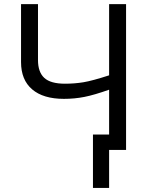

<svg xmlns="http://www.w3.org/2000/svg" viewBox="-20 -734 735 940"><path d="M597.2 0H514.2V186H435.1V-75.2H514.2V-294.9Q441.4 -269 393.1 -259.5Q344.7 -250 293 -250Q191.9 -250 137.5 -296.4Q83 -342.8 83 -430.2V-713.9H166V-439.9Q166 -380.9 197 -352.5Q228 -324.2 297.9 -324.2Q345.2 -324.2 388.4 -331.3Q431.6 -338.4 514.2 -365.2V-713.9H597.2Z"/></svg>

Font: XL-Viking
Style: Regular
Weight: 400
Foundry: Ascender Corporation
Version: Version 1.10 March 23, 2015